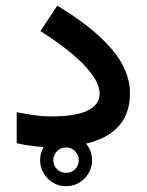

<svg xmlns="http://www.w3.org/2000/svg" viewBox="-20 -513 510 668"><path d="M119.6 44.4Q119.6 7.3 146.2 -19.3Q172.9 -45.9 210 -45.9Q247.1 -45.9 273.7 -19.3Q300.3 7.3 300.3 44.4Q300.3 81.5 273.7 108.2Q247.1 134.8 210 134.8Q172.9 134.8 146.2 108.2Q119.6 81.5 119.6 44.4ZM165.5 44.4Q165.5 63 178.5 75.7Q191.4 88.4 210 88.4Q228.5 88.4 241.2 75.7Q253.9 63 253.9 44.4Q253.9 25.9 241.2 12.9Q228.5 0 210 0Q191.4 0 178.5 12.9Q165.5 25.9 165.5 44.4ZM38.1 -122.6Q68.8 -116.7 99.6 -112.3Q130.4 -107.9 154.8 -107.9Q245.6 -107.9 286.1 -128.9Q326.7 -149.9 326.7 -187.5Q326.7 -230 272.9 -286.4Q219.2 -342.8 120.6 -404.8L179.2 -493.2Q300.3 -420.9 366.2 -345.2Q432.1 -269.5 432.1 -189Q432.1 -94.7 362.8 -47.9Q293.5 -1 161.1 -1Q127.4 -1 96.7 -4.6Q65.9 -8.3 38.1 -14.6Z"/></svg>

Font: Vazir Medium FD-UI
Style: Medium-FD-UI
Weight: 500
Designer: Saber Rastikerdar
Foundry: Saber Rastikerdar
Version: Version 30.1.0